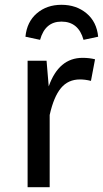

<svg xmlns="http://www.w3.org/2000/svg" viewBox="-20 -780 429 800"><path d="M236 -690Q168 -690 147 -614L86 -627Q92 -689 133.5 -724.5Q175 -760 236 -760Q298 -760 340.5 -724.5Q383 -689 389 -627L328 -614Q307 -690 236 -690ZM183 -420Q225 -539 324 -539Q352 -539 376 -533L359 -443Q335 -449 313 -449Q264 -449 234 -413Q204 -377 187 -301V0H95V-527H174Z"/></svg>

Font: Fira Sans
Style: Regular
Weight: 400
Designer: Carrois Corporate & Edenspiekermann AG
Foundry: Carrois Corporate GbR & Edenspiekermann AG
Version: Version 4.106;PS 004.106;hotconv 1.0.70;makeotf.lib2.5.58329